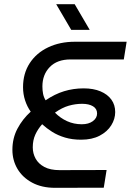

<svg xmlns="http://www.w3.org/2000/svg" viewBox="-20 -900 627 920"><path d="M244.2 0Q180.4 0 134.3 -24.7Q88.2 -49.4 63.8 -90.6Q39.4 -131.8 39.4 -182.2Q39.4 -237.6 63.5 -283.3Q87.6 -329 127.2 -365Q110 -389 100.2 -419.1Q90.4 -449.2 90.4 -482Q90.4 -548.2 122.4 -597.3Q154.4 -646.4 210.8 -673.2Q267.2 -700 339.2 -700H586.8L573.2 -615.2H317.8Q254 -615.2 218.6 -578.9Q183.2 -542.6 183.2 -485.8Q183.2 -466.8 186.4 -450.5Q189.6 -434.2 198.6 -419.4Q242.2 -449.2 287 -462.9Q331.8 -476.6 380.6 -476.6Q427.6 -476.6 461.5 -462.3Q495.4 -448 513.7 -422.7Q532 -397.4 532 -363Q532 -329.8 513 -299.4Q494 -269 457.5 -249.8Q421 -230.6 368.6 -230.6Q326.2 -230.6 291.6 -240.9Q257 -251.2 229.8 -268.4Q202.6 -285.6 182 -304.8Q161.6 -282 149.3 -255.1Q137 -228.2 137 -194Q137 -164.8 150.6 -140Q164.2 -115.2 192.6 -100Q221 -84.8 265.2 -84.8L490.8 -85.4L477.2 -0.6ZM372 -304.6Q404.8 -304.6 425 -319.5Q445.2 -334.4 445.2 -356.4Q445.2 -378.8 425.7 -390.7Q406.2 -402.6 373.4 -402.6Q341.2 -402.6 309.2 -393.4Q277.2 -384.2 243.4 -360.2Q269.2 -334 301.6 -319.3Q334 -304.6 372 -304.6ZM321.2 -757 249.2 -880H337.8L409.8 -757Z"/></svg>

Font: MuseoModerno Thin
Style: Italic
Weight: 100
Italic angle: -9°
Designer: Pablo Cosgaya, Héctor Gatti, Marcela Romero, and the Authors of The MuseoModerno Project.
Foundry: Omnibus-Type Team
Version: Version 1.003